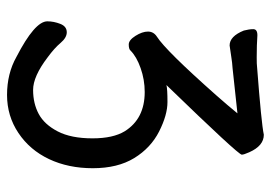

<svg xmlns="http://www.w3.org/2000/svg" viewBox="-131 -618 762 540"><g transform="rotate(90 250.0 -348.0)"><path d="M247.1 13.2Q187 13.2 140.1 -13.2Q40 -64.9 40 -100.1Q40 -118.2 47.1 -136.5Q54.2 -154.8 70.8 -154.8Q85.9 -154.8 100.6 -137.5Q115.2 -120.1 141.1 -101.1Q194.8 -60.1 232.9 -60.1Q271 -60.1 300.5 -75.9Q330.1 -91.8 349.6 -129.4Q369.1 -167 369.1 -227.1Q369.1 -285.2 349.1 -317.9Q314 -374 238.8 -374Q204.1 -374 171.6 -362.5Q139.2 -351.1 122.1 -334Q118.2 -329.1 105 -329.1Q92.8 -329.1 80.8 -348.1Q68.8 -367.2 68.8 -383.1Q68.8 -398.9 83 -408.2Q122.1 -433.1 248 -575.2Q276.9 -607.9 298.8 -634.8L171.9 -621.1Q155.8 -620.1 141.4 -617.7Q127 -615.2 107.9 -612.8Q82 -612.8 65.9 -652.8Q62 -668 62 -679.2Q62 -690.9 79.1 -690.9Q106 -689 141.1 -689Q162.1 -689 167 -689.9Q327.1 -702.1 358.9 -709Q390.1 -709 408.2 -668Q415 -652.8 415 -647Q415 -637.2 219.2 -435.1Q230 -438 267.1 -438Q303.2 -438 349.6 -414.6Q396 -391.1 424.6 -344.5Q453.1 -297.9 453.1 -228Q453.1 -159.2 427.5 -105Q401.9 -50.8 354 -18.8Q306.2 13.2 247.1 13.2Z"/></g></svg>

Font: LXGW WenKai Mono GB Screen
Style: Regular
Weight: 400
Monospace: yes
Designer: LXGW / Fontworks Inc.
Foundry: LXGW / Fontworks Inc.
Version: Version 1.510;January 18,2025